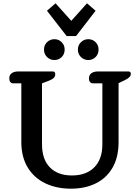

<svg xmlns="http://www.w3.org/2000/svg" viewBox="-20 -1127 847 1161"><path d="M440 -909H383L264 -1062L316 -1107L411 -1001L506 -1107L558 -1062ZM246 -827Q246 -854 264.5 -872Q283 -890 309 -890Q335 -890 353 -872Q371 -854 371 -827Q371 -800 353 -782Q335 -764 309 -764Q283 -764 264.5 -782Q246 -800 246 -827ZM451 -827Q451 -854 469.5 -872Q488 -890 514 -890Q540 -890 558 -872Q576 -854 576 -827Q576 -800 558 -782Q540 -764 514 -764Q488 -764 469.5 -782Q451 -800 451 -827ZM109 -268V-623H61Q49 -623 42.5 -631Q36 -639 36 -653Q36 -674 51 -684.5Q66 -695 91 -695H297Q307 -695 310.5 -690.5Q314 -686 314 -678Q314 -665 305 -656Q296 -647 276 -639L234 -623V-255Q234 -163 282 -114.5Q330 -66 415 -66Q501 -66 550 -115Q599 -164 599 -255V-623H543Q531 -623 524.5 -631Q518 -639 518 -653Q518 -674 533 -684.5Q548 -695 573 -695H755Q764 -695 767.5 -691.5Q771 -688 771 -679Q771 -660 736 -643L697 -624V-268Q697 -176 660.5 -113Q624 -50 559 -18Q494 14 409 14Q322 14 254 -18.5Q186 -51 147.5 -114.5Q109 -178 109 -268Z"/></svg>

Font: Maitree Semibold
Style: Regular
Weight: 600
Designer: CadsonDemak Team
Foundry: CadsonDemak
Version: Version 1.010